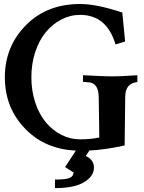

<svg xmlns="http://www.w3.org/2000/svg" viewBox="-20 -755 724 965"><path d="M307.1 84.5 361.3 2Q210.4 -4.9 112.3 -102.1Q4.4 -209 4.4 -366.7Q4.4 -522.5 112.3 -630.4Q216.8 -734.9 382.8 -734.9Q466.3 -734.9 594.7 -691.9Q608.9 -547.9 608.9 -546.4L560.5 -531.7Q516.6 -680.2 382.8 -680.2Q333 -680.2 288.3 -657Q243.7 -633.8 210.2 -593.3Q176.8 -552.7 157.2 -493.9Q137.7 -435.1 137.7 -366.7Q137.7 -298.3 157.2 -239.5Q176.8 -180.7 210.2 -140.4Q243.7 -100.1 288.3 -77.4Q333 -54.7 382.8 -54.7Q435.5 -54.7 479 -64Q478.5 -97.7 477.8 -166.3Q477.1 -234.9 476.1 -268.6Q474.6 -335.4 429.7 -340.8Q412.1 -342.3 397 -343.8V-377Q503.4 -371.1 543 -371.1Q590.8 -371.1 670.4 -377V-342.8Q609.9 -336.9 609.4 -268.6L606.4 -23.9Q507.8 -2 429.2 1.5Q425.3 7.3 420.2 15.4Q415 23.4 411.1 29.3Q452.1 47.4 452.1 87.9Q452.1 130.4 403.1 160.4Q354 190.4 256.3 190.4V147.5Q311 147.5 330.3 139.2Q349.6 130.9 349.6 110.8Q349.6 108.9 347.7 108.9Q346.2 108.9 345.7 109.4Z"/></svg>

Font: Flanker
Style: Bold
Weight: 700
Designer: Flanker
Foundry: Flanker
Version: Version 2.021